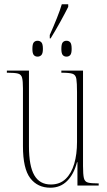

<svg xmlns="http://www.w3.org/2000/svg" viewBox="-20 -865 498 895"><path d="M212 -702Q229 -740 245 -780Q261 -820 268 -845H298V-833Q283 -803 261.5 -764Q240 -725 216 -686H212ZM155 -601Q144 -601 137.5 -608.5Q131 -616 131 -637Q131 -660 137.5 -667.5Q144 -675 155 -675Q166 -675 173 -667.5Q180 -660 180 -637Q180 -616 173 -608.5Q166 -601 155 -601ZM290 -601Q279 -601 272.5 -608.5Q266 -616 266 -637Q266 -660 272.5 -667.5Q279 -675 290 -675Q301 -675 307.5 -667.5Q314 -660 314 -637Q314 -616 307.5 -608.5Q301 -601 290 -601ZM215 10Q155 10 121 -34.5Q87 -79 87 -184V-453Q87 -487 83 -502.5Q79 -518 64 -522Q49 -526 16 -526H12V-536H115V-183Q115 -91 140 -48Q165 -5 217 -5Q259 -5 286 -31Q313 -57 326 -101.5Q339 -146 339 -203V-436Q339 -478 336 -497Q333 -516 318.5 -521Q304 -526 269 -526H266V-536H367V-91Q367 -52 371 -35Q375 -18 390 -14Q405 -10 438 -10H440V0H341V-109H339Q324 -52 292.5 -21Q261 10 215 10Z"/></svg>

Font: Noto Serif Display ExtraCondensed Thin
Style: Regular
Weight: 100
Width: 2
Designer: Monotype Design Team
Foundry: Monotype Imaging Inc.
Version: Version 2.009